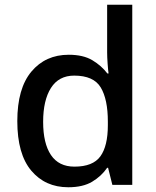

<svg xmlns="http://www.w3.org/2000/svg" viewBox="-20 -780 660 810"><path d="M268 10Q171 10 112 -60Q53 -130 53 -269Q53 -407 112.5 -478Q172 -549 270 -549Q331 -549 369.5 -526Q408 -503 433 -470H438Q436 -484 434 -511.5Q432 -539 432 -558V-760H538V0H454L436 -72H432Q408 -37 369 -13.5Q330 10 268 10ZM294 -77Q372 -77 403.5 -120.5Q435 -164 435 -252V-267Q435 -361 405 -411Q375 -461 293 -461Q228 -461 195 -409Q162 -357 162 -266Q162 -175 195 -126Q228 -77 294 -77Z"/></svg>

Font: Noto Sans Lao Looped Medium
Style: Regular
Weight: 500
Designer: Mark Frömberg, Ben Mitchell
Foundry: The Fontpad Ltd
Version: Version 1.002; ttfautohint (v1.8.4.7-5d5b)